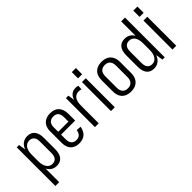

<svg xmlns="http://www.w3.org/2000/svg" viewBox="24 -1544 2528 2528"><g transform="rotate(-45 1287.5 -280.0)"><path d="M274 7Q224 7 188 -19.5Q152 -46 133 -95.5Q114 -145 113 -212V-331Q114 -399 133 -447.5Q152 -496 188 -521.5Q224 -547 274 -547Q342 -547 377.5 -503Q413 -459 413 -374V-166Q413 -81 377.5 -37Q342 7 274 7ZM72 -540H115L143 -361V180H72ZM252 -52Q296 -52 319 -80.5Q342 -109 342 -162V-377Q342 -431 319 -459Q296 -487 252 -487Q201 -487 172 -446.5Q143 -406 143 -332V-209Q143 -136 172.5 -94Q202 -52 252 -52Z M695 7Q644 7 607 -13Q570 -33 551 -71.5Q532 -110 532 -164V-376Q532 -431 552 -469Q572 -507 610 -527Q648 -547 701 -547Q779 -547 822 -501Q865 -455 865 -366V-245H590V-298H806L793 -264V-381Q793 -433 769.5 -460Q746 -487 701 -487Q654 -487 628.5 -460.5Q603 -434 603 -384V-155Q603 -104 627.5 -77.5Q652 -51 696 -51Q737 -51 760.5 -73.5Q784 -96 791 -142L858 -137Q847 -66 805 -29.5Q763 7 695 7Z M988 -540H1034L1059 -378V0H988ZM1035 -345Q1035 -444 1070 -495.5Q1105 -547 1173 -547Q1184 -547 1196 -545Q1208 -543 1219 -539L1215 -477Q1193 -484 1169 -484Q1115 -484 1087 -445Q1059 -406 1059 -330Z M1358 -540V0H1287V-540ZM1361 -727V-611H1285V-727Z M1658 7Q1604 7 1565.5 -13.5Q1527 -34 1507 -72.5Q1487 -111 1487 -166V-374Q1487 -429 1507 -468Q1527 -507 1565.5 -527Q1604 -547 1658 -547Q1712 -547 1750 -526.5Q1788 -506 1808.5 -467.5Q1829 -429 1829 -374V-166Q1829 -111 1808.5 -72.5Q1788 -34 1750 -13.5Q1712 7 1658 7ZM1658 -53Q1705 -53 1731 -81.5Q1757 -110 1757 -163V-377Q1757 -431 1731 -459Q1705 -487 1658 -487Q1610 -487 1584 -459Q1558 -431 1558 -377V-163Q1558 -110 1584 -81.5Q1610 -53 1658 -53Z M2086 7Q2019 7 1983.5 -37Q1948 -81 1948 -166V-374Q1948 -459 1983.5 -503Q2019 -547 2087 -547Q2137 -547 2173 -521.5Q2209 -496 2228 -447.5Q2247 -399 2247 -331V-212Q2247 -145 2227.5 -95.5Q2208 -46 2172 -19.5Q2136 7 2086 7ZM2109 -52Q2159 -52 2188 -94Q2217 -136 2217 -209V-332Q2217 -406 2188.5 -446.5Q2160 -487 2109 -487Q2065 -487 2042 -459Q2019 -431 2019 -377V-162Q2019 -109 2042 -80.5Q2065 -52 2109 -52ZM2217 -179V-740H2288V0H2245Z M2503 -540V0H2432V-540ZM2506 -727V-611H2430V-727Z"/></g></svg>

Font: Pathway Extreme Condensed Light
Style: Regular
Weight: 300
Width: 3
Version: Version 1.001;gftools[0.9.26]